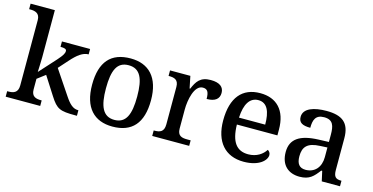

<svg xmlns="http://www.w3.org/2000/svg" viewBox="-77 -1132 2942 1515"><g transform="rotate(15 1394.5 -375.0)"><path d="M18 0H300V-45H295C255 -45 216 -53 216 -112V-199L282 -249L378 -99C434 -11 461 0 586 0H600V-45H597C555 -45 525 -74 489 -128L356 -326L423 -401C475 -460 518 -492 564 -492V-536H334V-492C367 -492 384 -487 384 -470C384 -453 374 -434 337 -392L212 -254C212 -257 216 -339 216 -375V-760H18V-715H27C66 -715 106 -706 106 -649V-115C106 -54 67 -45 27 -45H18Z M891 10C1050 10 1133 -81 1133 -269C1133 -456 1042 -547 894 -547C734 -547 652 -456 652 -269C652 -81 742 10 891 10ZM893 -45C799 -45 765 -122 765 -269C765 -417 798 -491 892 -491C986 -491 1020 -417 1020 -269C1020 -122 987 -45 893 -45Z M1215 0H1517V-45H1488C1445 -45 1409 -53 1409 -112V-268C1409 -345 1433 -472 1503 -472C1542 -472 1554 -448 1554 -393C1625 -393 1656 -422 1656 -469C1656 -517 1622 -546 1548 -546C1462 -546 1435 -501 1408 -438H1403L1383 -536H1217V-491H1220C1264 -491 1299 -482 1299 -423V-117C1299 -54 1264 -45 1219 -45H1215Z M1963 10C2089 10 2147 -50 2147 -93C2147 -112 2135 -125 2124 -130C2100 -91 2052 -56 1983 -56C1889 -56 1840 -117 1837 -260H2168V-307C2168 -465 2086 -547 1953 -547C1806 -547 1724 -451 1724 -264C1724 -91 1811 10 1963 10ZM2053 -317H1839C1844 -429 1883 -490 1952 -490C2026 -490 2053 -421 2053 -317Z M2420 10C2501 10 2532 -26 2574 -81H2582L2600 0H2749V-45H2746C2701 -45 2684 -61 2684 -117V-375C2684 -501 2621 -547 2494 -547C2391 -547 2307 -519 2307 -449C2307 -402 2339 -385 2403 -385C2403 -449 2418 -494 2488 -494C2562 -494 2574 -446 2574 -373V-315L2491 -312C2339 -307 2265 -257 2265 -151C2265 -41 2331 10 2420 10ZM2452 -55C2401 -55 2378 -86 2378 -146C2378 -223 2412 -263 2516 -267L2574 -270V-191C2574 -108 2526 -55 2452 -55Z"/></g></svg>

Font: Noto Serif Ethiopic Medium
Style: Regular
Weight: 500
Designer: Monotype Design Team
Foundry: Monotype Imaging Inc.
Version: Version 2.102